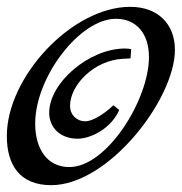

<svg xmlns="http://www.w3.org/2000/svg" viewBox="-21 -541 532 562"><path d="M491 -395C491 -472 440 -521 360 -521C190 -521 -1 -316 -1 -143C-1 -59 36 1 129 1C297 1 491 -251 491 -395ZM415 -374C415 -249 292 -52 182 -52C115 -52 82 -108 82 -179C82 -316 213 -486 318 -486C378 -486 415 -443 415 -374ZM311 -233C286 -209 251 -186 229 -186C203 -186 184 -205 184 -231C184 -292 254 -365 340 -369L361 -370L363 -397C359 -398 353 -399 345 -399C240 -399 123 -299 123 -211C123 -168 155 -135 206 -135C244 -135 304 -164 328 -219Z"/></svg>

Font: Marck Script
Style: Regular
Weight: 400
Designer: Denis Masharov, Marck Fogel
Foundry: Denis Masharov
Version: Version 1.002